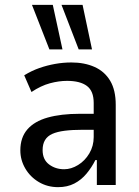

<svg xmlns="http://www.w3.org/2000/svg" viewBox="-20 -764 575 793"><path d="M220 9Q176 9 140.5 -12Q105 -33 84.5 -68Q64 -103 64 -143Q64 -196 93 -229.5Q122 -263 177 -278.5Q232 -294 309 -294H380V-228H322Q279 -228 247.5 -224Q216 -220 196 -211Q176 -202 166 -185.5Q156 -169 156 -144Q156 -105 182.5 -85Q209 -65 245 -65Q274 -65 302.5 -82.5Q331 -100 349 -130.5Q367 -161 367 -198V-339Q367 -388 339 -409Q311 -430 257 -430Q223 -430 186 -420Q149 -410 110 -384L80 -453Q111 -472 142.5 -483Q174 -494 207.5 -500Q241 -506 275 -506Q329 -506 370.5 -487.5Q412 -469 435 -430.5Q458 -392 458 -331V0H380V-103H374Q359 -73 337.5 -47Q316 -21 287 -6Q258 9 220 9ZM305 -560 234 -744H321L360 -560ZM184 -560 112 -744H198L238 -560Z"/></svg>

Font: Nunito Sans 7pt Condensed Medium
Style: Regular
Weight: 500
Width: 3
Designer: Vernon Adams
Foundry: Vernon Adams
Version: Version 3.101;gftools[0.9.27]